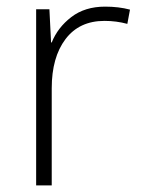

<svg xmlns="http://www.w3.org/2000/svg" viewBox="-20 -559 428 579"><path d="M297 -539Q338 -539 372 -530L364 -487Q331 -496 295 -496Q219 -496 177.5 -441Q136 -386 136 -293V0H89V-531H129L134 -431H136Q154 -476 195 -507.5Q236 -539 297 -539Z"/></svg>

Font: Noto Kufi Arabic ExtraLight
Style: Regular
Weight: 200
Designer: Monotype Design Team, David Williams, Khaled Hosny
Foundry: Google LLC
Version: Version 2.109; ttfautohint (v1.8.4.7-5d5b)